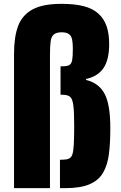

<svg xmlns="http://www.w3.org/2000/svg" viewBox="-20 -899 632 999"><path d="M53 80V-619Q53 -708 74.5 -764.5Q96 -821 149.5 -850Q203 -879 300 -879Q368 -879 415 -867Q462 -855 491.5 -828.5Q521 -802 534.5 -763Q548 -724 548 -669Q548 -589 519 -545.5Q490 -502 428 -488V-483Q494 -467 524 -411.5Q554 -356 554 -232Q554 -157 547 -99.5Q540 -42 517 -1.5Q494 39 446.5 59.5Q399 80 319 80H292V-68H304Q325 -68 338 -73.5Q351 -79 356.5 -95.5Q362 -112 364 -147.5Q366 -183 366 -245Q366 -318 361.5 -351.5Q357 -385 344.5 -395.5Q332 -406 304 -406H295V-554H304Q329 -554 340.5 -560.5Q352 -567 355.5 -586Q359 -605 359 -644Q359 -676 355 -694.5Q351 -713 338 -722Q325 -731 301 -731Q274 -731 260.5 -720Q247 -709 243.5 -684Q240 -659 240 -614V80Z"/></svg>

Font: Farlight84_Sys_V01
Style: Bold
Weight: 700
Designer: Monotype Design Team, Nadine Chahine and Nizar Qandah
Foundry: Monotype Imaging Inc.
Version: Version 2.004;October 31, 2024;FontCreator 14.0.0.2814 64-bi